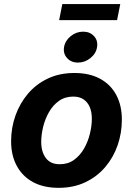

<svg xmlns="http://www.w3.org/2000/svg" viewBox="-20 -906 650 937"><path d="M266.1 10.7Q192.9 10.7 141.1 -17.3Q89.4 -45.4 61.8 -96.7Q34.2 -147.9 34.2 -216.3Q34.2 -282.2 55.4 -342Q76.7 -401.9 116.5 -448.7Q156.2 -495.6 213.4 -522.7Q270.5 -549.8 343.3 -549.8Q416.5 -549.8 468.3 -521.7Q520 -493.7 547.4 -442.6Q574.7 -391.6 574.7 -322.3Q574.7 -256.8 554 -197Q533.2 -137.2 493.2 -90.3Q453.1 -43.5 396 -16.4Q338.9 10.7 266.1 10.7ZM271.5 -104.5Q312 -104.5 341.6 -126Q371.1 -147.5 390.4 -181.4Q409.7 -215.3 418.9 -253.9Q428.2 -292.5 428.2 -326.2Q428.2 -359.4 418 -383.5Q407.7 -407.7 387.7 -421.1Q367.7 -434.6 337.4 -434.6Q296.9 -434.6 267.3 -413.3Q237.8 -392.1 218.8 -358.4Q199.7 -324.7 190.4 -286.4Q181.2 -248 181.2 -213.4Q181.2 -164.6 203.9 -134.5Q226.6 -104.5 271.5 -104.5ZM360.4 -600.6Q327.1 -600.6 307.4 -622.6Q287.6 -644.5 292.5 -675.8Q297.9 -707.5 325 -729.5Q352.1 -751.5 385.7 -751.5Q418.9 -751.5 439 -729.5Q459 -707.5 453.6 -675.8Q448.7 -644.5 421.4 -622.6Q394 -600.6 360.4 -600.6ZM566.9 -886.2 551.3 -807.6H268.6L284.2 -886.2Z"/></svg>

Font: Inter 16pt
Style: Bold Italic
Weight: 700
Italic angle: -9.3988°
Version: Version 4.001;git-66647c0bb